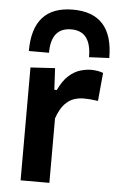

<svg xmlns="http://www.w3.org/2000/svg" viewBox="-54 -806 520 844"><g transform="rotate(5 205.5 -384.0)"><path d="M69.5 0V-498L177.5 -504.5L182.5 -409.5H193.5Q213.5 -452 238 -473.8Q262.5 -495.5 288.2 -503.2Q314 -511 336.5 -511Q348.5 -511 362.5 -509Q376.5 -507 389.5 -502L378 -377.5Q360 -380 345.2 -381.2Q330.5 -382.5 312.5 -382.5Q294 -382.5 272.5 -375.8Q251 -369 231 -347.8Q211 -326.5 196.5 -284.5V0ZM322 -565.5Q322 -680.5 234 -680.5Q145 -680.5 145 -569.5H56Q56 -767.5 234 -767.5Q411 -767.5 411 -569.5Z"/></g></svg>

Font: Heraclito SemiBold
Style: Regular
Weight: 600
Designer: Kostas Bartsokas (font) & Cristiano Sobral (main changes)
Foundry: Kostas Bartsokas (font) & Cristiano Sobral (main changes)
Version: Version 1.00;July 8, 2020;FontCreator 13.0.0.2655 64-bit